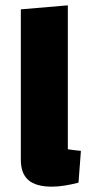

<svg xmlns="http://www.w3.org/2000/svg" viewBox="-20 -685 340 719"><path d="M234 -126Q248 -124 260 -122.5Q272 -121 283 -120L274 -1Q247 6 222 10Q197 14 174 14Q115 14 86.5 -10.5Q58 -35 58 -87V-650L234 -665Z"/></svg>

Font: Changa ExtraLight
Style: Bold
Weight: 700
Version: Version 3.002; ttfautohint (v1.8.2)